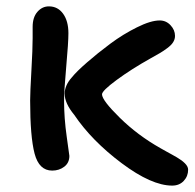

<svg xmlns="http://www.w3.org/2000/svg" viewBox="-20 -496 608 600"><path d="M143.1 37.1Q102.1 37.1 88.1 -15.9Q74.2 -68.8 74.2 -182.1Q74.2 -207 78.1 -274.9Q82 -342.8 82 -377V-412.1Q82 -441.9 96.9 -459Q111.8 -476.1 132.8 -476.1Q160.6 -476.1 177.2 -453.1Q193.8 -430.2 193.8 -392.1Q193.8 -363.8 187 -287.8Q180.2 -211.9 180.2 -182.1Q180.2 -127 188.5 -68.8Q196.8 -10.7 196.8 -8.8Q196.8 12.7 180.9 24.9Q165 37.1 143.1 37.1ZM518.1 84Q453.6 84 360.1 13.9Q266.6 -56.2 211.9 -137.2Q182.1 -173.3 182.1 -203.1Q182.1 -229.5 205.1 -254.9Q219.2 -272.5 252 -301Q284.7 -329.6 324.7 -359.4Q364.7 -389.2 408 -410.6Q451.2 -432.1 479 -432.1Q499 -432.1 512.9 -417.2Q526.9 -402.3 526.9 -383.8Q526.9 -373.5 521.2 -364.3Q515.6 -355 502.2 -345.2Q488.8 -335.4 480 -330.3Q471.2 -325.2 451.2 -314Q390.1 -279.8 344.5 -246.1Q298.8 -212.4 298.8 -201.2Q298.8 -182.6 354.5 -127.9Q410.2 -73.2 481 -33.2Q487.8 -29.3 498.8 -23.2Q509.8 -17.1 516.6 -13.4Q523.4 -9.8 532.5 -4.4Q541.5 1 547.1 5.1Q552.7 9.3 557.9 14.4Q563 19.5 565.4 24.4Q567.9 29.3 567.9 34.2Q567.9 54.7 554.2 69.3Q540.5 84 518.1 84Z"/></svg>

Font: Shantell Sans Irregular Bouncy
Style: Regular
Weight: 500
Designer: Stephen Nixon, Anya Danilova, Shantell Martin
Foundry: Arrow Type
Version: Version 1.006;[9816181b4]